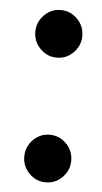

<svg xmlns="http://www.w3.org/2000/svg" viewBox="-46 -572 332 625"><g transform="rotate(5 120.5 -259.5)"><path d="M127.5 -385.5Q96 -385.5 73.5 -408.5Q51 -431.5 51 -463Q51 -495 73.5 -518Q96 -541 127.5 -541Q159.5 -541 182 -518Q204.5 -495 204.5 -463Q204.5 -431.5 182 -408.5Q159.5 -385.5 127.5 -385.5ZM127 22Q95.5 22 73 -1Q50.5 -24 50.5 -55.5Q50.5 -87.5 73 -110.5Q95.5 -133.5 127 -133.5Q159 -133.5 181.5 -110.5Q204 -87.5 204 -55.5Q204 -24 181.5 -1Q159 22 127 22Z"/></g></svg>

Font: Imbue 100pt Black
Style: Regular
Weight: 900
Designer: Tyler Finck
Foundry: Etcetera Type Company
Version: Version 1.102; ttfautohint (v1.8.3)